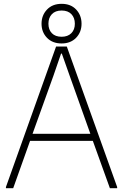

<svg xmlns="http://www.w3.org/2000/svg" viewBox="-20 -983 643 1003"><path d="M11 -6 273 -740H329L592 -6V0H554L465 -247H137L49 0H11ZM452 -284 344 -587 303 -703H299L259 -587L150 -284ZM302 -756Q254 -756 225.5 -785.5Q197 -815 197 -859Q197 -903 225.5 -933Q254 -963 302 -963Q350 -963 378 -933Q406 -903 406 -859Q406 -815 377.5 -785.5Q349 -756 302 -756ZM302 -791Q334 -791 352.5 -809.5Q371 -828 371 -859Q371 -890 353 -909Q335 -928 302 -928Q269 -928 251 -909Q233 -890 233 -859Q233 -828 251 -809.5Q269 -791 302 -791Z"/></svg>

Font: Encode Sans Narrow
Style: Thin
Weight: 250
Designer: Pablo Impallari, Andres Torresi
Foundry: Pablo Impallari, Andres Torresi
Version: Version 1.000; ttfautohint (v1.00) -l 8 -r 50 -G 200 -x 14 -